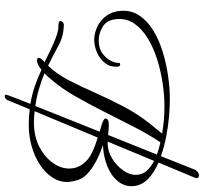

<svg xmlns="http://www.w3.org/2000/svg" viewBox="-45 -689 865 815"><g transform="rotate(90 387.5 -281.5)"><path d="M82 -120Q132 -120 173 -97.5Q214 -75 259 -53Q294 -89 321 -141.5Q348 -194 374.5 -254Q401 -314 433 -375Q465 -436 508 -489L547 -537Q520 -542 490.5 -544.5Q461 -547 429 -547Q385 -547 334 -539.5Q283 -532 233.5 -516.5Q184 -501 144 -477Q104 -453 81 -420.5Q58 -388 61 -346Q64 -303 92.5 -285.5Q121 -268 151 -268Q184 -268 205.5 -283Q227 -298 237.5 -318.5Q248 -339 247 -354Q247 -359 254 -359Q262 -359 263 -348V-347Q265 -317 248 -295Q231 -273 203.5 -261Q176 -249 148 -249Q122 -249 94.5 -261.5Q67 -274 48 -299Q29 -324 26 -361Q23 -406 45.5 -440Q68 -474 108.5 -499Q149 -524 199.5 -539.5Q250 -555 302.5 -562.5Q355 -570 401 -570Q433 -570 474.5 -566.5Q516 -563 559.5 -554.5Q603 -546 643 -532L699 -673Q702 -681 707.5 -686Q713 -691 719 -693Q725 -695 730 -693Q735 -691 736 -686Q737 -683 734 -675L670 -522Q712 -504 739.5 -477.5Q767 -451 770 -415Q773 -378 749 -349Q725 -320 684.5 -304Q644 -288 596 -286Q621 -278 651.5 -263.5Q682 -249 708 -228.5Q734 -208 744 -180Q747 -170 749 -161Q751 -152 752 -144Q755 -105 734.5 -73Q714 -41 678.5 -18Q643 5 599.5 17Q556 29 512 29Q476 29 444 25L405 119Q398 131 388 131Q382 131 382 125Q382 123 385.5 113.5Q389 104 399 78L421 22Q384 16 348.5 4Q313 -8 276 -25Q264 -14 250 -9Q235 -3 228.5 -8Q222 -13 229 -23Q232 -27 235.5 -30.5Q239 -34 244 -38Q226 -47 197.5 -61Q169 -75 140 -86Q111 -97 90 -97Q69 -97 69 -105.5Q69 -114 82 -120ZM291 -38Q322 -25 357.5 -14.5Q393 -4 430 1L539 -272Q517 -278 501.5 -283.5Q486 -289 483 -295Q482 -311 510 -311Q519 -311 530 -310Q541 -309 553 -308L636 -515Q623 -520 609.5 -523.5Q596 -527 584 -530Q550 -479 517.5 -415.5Q485 -352 452.5 -287.5Q420 -223 386.5 -165Q353 -107 317 -66Q309 -56 304 -51Q299 -46 291 -38ZM722 -431Q720 -456 703.5 -473.5Q687 -491 663 -503L581 -306Q582 -306 589 -306Q621 -306 652 -324.5Q683 -343 703.5 -372Q724 -401 722 -431ZM499 7Q560 7 605 -17Q650 -41 674 -77Q698 -113 695 -150Q694 -176 676.5 -200.5Q659 -225 625 -241Q610 -248 594.5 -253.5Q579 -259 564 -264L452 4Q476 7 499 7Z"/></g></svg>

Font: Great Vibes
Style: Regular
Weight: 400
Designer: Robert E. Leuschke, Viktoriya Grabowska, Viviana Monsalve, Eben Sorkin
Foundry: Robert E. Leuschke
Version: Version 1.103; ttfautohint (v1.8.4.7-5d5b)